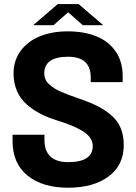

<svg xmlns="http://www.w3.org/2000/svg" viewBox="-20 -901 663 934"><path d="M141.1 -778.3 261.2 -881.3H362.3L482.4 -778.3H382.8L311.5 -841.3L240.2 -778.3ZM311 12.2Q187.5 12.2 114.3 -46.6Q41 -105.5 41 -215.8V-245.6H196.3V-219.2Q196.3 -167 225.3 -139.6Q254.4 -112.3 311.5 -112.3Q431.2 -112.3 431.2 -190.9Q431.2 -212.4 418.2 -231Q405.3 -249.5 379.9 -264.6Q354.5 -279.8 324.7 -291.7Q294.9 -303.7 253.9 -316.4Q209 -330.6 173.8 -349.1Q138.7 -367.7 108.6 -394.3Q78.6 -420.9 62.3 -459Q45.9 -497.1 45.9 -543.5Q45.9 -606.9 80.6 -653.8Q115.2 -700.7 174.3 -724.6Q233.4 -748.5 309.1 -748.5Q388.7 -748.5 448.2 -724.6Q507.8 -700.7 542.2 -651.4Q576.7 -602.1 576.7 -531.7V-501.5H421.4V-524.4Q421.4 -625 311 -625Q195.3 -625 195.3 -543.5Q195.3 -528.8 200.7 -515.9Q206.1 -502.9 217.8 -492.2Q229.5 -481.4 242.4 -472.7Q255.4 -463.9 276.9 -454.6Q298.3 -445.3 316.7 -438.5Q335 -431.6 363.3 -421.9Q417.5 -403.3 454.1 -385Q490.7 -366.7 521.5 -340.3Q552.2 -314 567.1 -278.1Q582 -242.2 582 -195.3Q582 -97.2 508.1 -42.5Q434.1 12.2 311 12.2Z"/></svg>

Font: Epilogue
Style: Bold
Weight: 700
Designer: Tyler Finck
Foundry: Etcetera Type Co
Version: Version 2.112